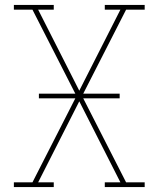

<svg xmlns="http://www.w3.org/2000/svg" viewBox="-20 -755 640 775"><path d="M36 0V-19H111L284 -358H137V-377H284L111 -716H36V-735H197V-716H134L300 -389L466 -716H403V-735H564V-716H489L316 -377H463V-358H316L489 -19H564V0H403V-19H466L300 -346L134 -19H197V0Z"/></svg>

Font: Iosevka Slab Thin Extended
Style: Regular
Weight: 100
Width: 7
Monospace: yes
Designer: Belleve Invis
Foundry: Belleve Invis
Version: Version 11.1.1; ttfautohint (v1.8.3)